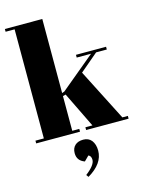

<svg xmlns="http://www.w3.org/2000/svg" viewBox="-149 -837 917 1214"><g transform="rotate(-15 310.0 -230.0)"><path d="M615 0C615 0 615 -18 615 -18C615 -18 579 -18 579 -18C579 -18 406 -357 406 -357C406 -357 525 -458 525 -458C525 -458 595 -458 595 -458C595 -458 595 -476 595 -476C595 -476 398 -476 398 -476C398 -476 398 -458 398 -458C398 -458 492 -458 492 -458C492 -458 267 -271 267 -271C267 -271 251 -265 251 -265C251 -265 251 -750 251 -750C251 -750 6 -750 6 -750C6 -750 6 -732 6 -732C6 -732 65 -732 65 -732C65 -732 65 -18 65 -18C65 -18 10 -18 10 -18C10 -18 10 0 10 0C10 0 297 0 297 0C297 0 297 -18 297 -18C297 -18 251 -18 251 -18C251 -18 251 -245 251 -245C251 -245 270 -250 270 -250C270 -250 383 -18 383 -18C383 -18 337 -18 337 -18C337 -18 337 0 337 0C337 0 615 0 615 0ZM275 290C343 250 377 202 377 145C377 145 377 145 377 145C377 117 370 95 357 78C344 62 326 54 303 54C280 54 262 60 249 72C236 84 229 101 229 123C229 123 229 123 229 123C229 156 245 178 278 190C278 190 309 159 309 159C309 159 309 159 309 159C321 164 327 175 327 192C327 192 327 192 327 192C327 215 306 243 264 275C264 275 275 290 275 290C275 290 275 290 275 290Z"/></g></svg>

Font: Abril Fatface Utterance
Style: Regular
Weight: 500
Designer: Veronika Burian, Jos Scaglione
Foundry: TypeTogether
Version: ""